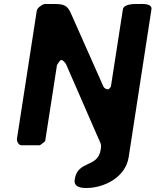

<svg xmlns="http://www.w3.org/2000/svg" viewBox="-20 -727 778 961"><path d="M286 -427C295 -427 307 -412 310 -407C334 -353 443 -101 467 -47C484 -7 489 -8 484 22C470 115 369 73 354 171C348 209 383 214 413 214C499 214 608 162 624 60L738 -680C743 -712 688 -707 672 -707C660 -707 600 -710 595 -680L535 -293C535 -292 526 -282 523 -280H520C511 -280 502 -286 498 -293C474 -348 359 -605 335 -660C316 -704 296 -707 246 -707H202C189 -703 166 -688 164 -673L65 -33C63 -22 72 0 87 0H180L206 -20L265 -400C265 -402 281 -427 286 -427Z"/></svg>

Font: Asimov Print
Style: CIt
Weight: 500
Designer: Google
Version: Version 2.000980: 2014